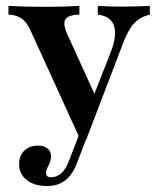

<svg xmlns="http://www.w3.org/2000/svg" viewBox="-20 -437 544 655"><path d="M254.8 41.1 83.1 -335.5Q71 -362.1 53.2 -374.2Q35.5 -386.3 8.9 -387.1V-416.9Q37.9 -415.3 66.9 -414.5Q96 -413.7 132.3 -413.7Q168.5 -413.7 196.4 -414.5Q224.2 -415.3 250.8 -416.9V-387.1Q212.9 -386.3 203.2 -371Q193.5 -355.6 209.7 -320.2L309.7 -100L291.9 -91.1L358.9 -262.1Q373.4 -300 372.6 -326.6Q371.8 -353.2 357.3 -368.5Q342.7 -383.9 313.7 -387.1V-416.9Q332.3 -416.1 348.4 -415.3Q364.5 -414.5 379.8 -414.5Q395.2 -414.5 409.7 -414.5Q429.8 -414.5 452.4 -415.3Q475 -416.1 491.1 -416.9V-387.1Q458.9 -379.8 437.9 -357.7Q416.9 -335.5 399.2 -287.9L273.4 41.1ZM139.5 197.6Q96.8 197.6 71 177Q45.2 156.5 45.2 122.6Q45.2 94.4 62.9 77Q80.6 59.7 108.9 59.7Q129.8 59.7 141.9 69.4Q154 79 154 96Q154 108.1 150 117.7Q146 127.4 141.5 135.9Q137.1 144.4 137.1 153.2Q137.1 167.7 154 167.7Q173.4 167.7 188.7 154.4Q204 141.1 214.5 113.7L266.1 -20.2L291.9 -9.7L243.5 116.9Q233.9 143.5 219.4 161.7Q204.8 179.8 185.5 188.7Q166.1 197.6 139.5 197.6Z"/></svg>

Font: Playfair
Style: Bold
Weight: 700
Designer: Claus Eggers Sørensen
Foundry: Claus Eggers Sørensen
Version: Version 2.001;gftools[0.9.30]